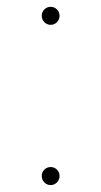

<svg xmlns="http://www.w3.org/2000/svg" viewBox="-20 -532 294 557"><path d="M127 4.9Q116.2 4.9 108.6 -2.9Q101.1 -10.7 101.1 -21.5Q101.1 -32.2 108.6 -39.8Q116.2 -47.4 127 -47.4Q137.7 -47.4 145.3 -39.8Q152.8 -32.2 152.8 -21.5Q152.8 -10.7 145.3 -2.9Q137.7 4.9 127 4.9ZM127 -460Q116.2 -460 108.6 -467.8Q101.1 -475.6 101.1 -486.3Q101.1 -497.1 108.6 -504.6Q116.2 -512.2 127 -512.2Q137.7 -512.2 145.3 -504.6Q152.8 -497.1 152.8 -486.3Q152.8 -475.6 145.3 -467.8Q137.7 -460 127 -460Z"/></svg>

Font: Inter 18pt Thin
Style: Regular
Weight: 250
Designer: Rasmus Andersson
Foundry: rsms
Version: Version 4.001;git-66647c0bb